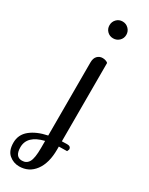

<svg xmlns="http://www.w3.org/2000/svg" viewBox="-439 -752 911 1176"><g transform="rotate(30 17.0 -164.0)"><path d="M89 152V173Q89 269 48 324Q7 379 -62 379Q-102 379 -133 353Q-164 327 -164 270Q-164 213 -119.5 177Q-75 141 -1 126V-391Q-1 -421 14 -436.5Q29 -452 51 -452Q63 -452 72.5 -448.5Q82 -445 86 -442L89 -438V115Q101 114 126 114Q153 114 153 136L147 151Q108 151 89 152ZM-64 340Q-32 340 -16.5 313Q-1 286 -1 214V164Q-113 191 -113 273Q-113 340 -64 340ZM3 -605Q-14 -622 -14 -647Q-14 -672 3 -689.5Q20 -707 45 -707Q70 -707 87.5 -689.5Q105 -672 105 -647Q105 -622 87.5 -605Q70 -588 45 -588Q20 -588 3 -605Z"/></g></svg>

Font: Sofia
Style: Regular
Weight: 400
Designer: Paula Nazal and Daniel Hernndez
Foundry: Paula Nazal, Daniel Hernndez
Version: Version 1.001